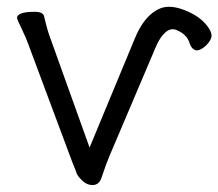

<svg xmlns="http://www.w3.org/2000/svg" viewBox="-20 -515 629 553"><path d="M367 -401Q395 -472 442 -491Q470 -502 511 -486Q552 -470 573 -445Q594 -420 588 -405Q582 -390 567 -378.5Q552 -367 541.5 -371Q531 -375 526 -391Q518 -417 487 -429Q471 -435 455.5 -421Q440 -407 428 -378L295 -65Q286 -44 273 -5Q266 18 246.5 18Q227 18 211 -1Q203 -9 200 -18Q197 -27 189 -46L61 -389Q55 -406 42 -433Q29 -460 29 -463Q29 -481 80 -481Q104 -481 107 -468Q117 -425 125 -405L238 -90Z"/></svg>

Font: LXGW WenKai
Style: Regular
Weight: 400
Designer: LXGW / Fontworks Inc.
Foundry: LXGW / Fontworks Inc.
Version: Version 1.520; June 14, 2025